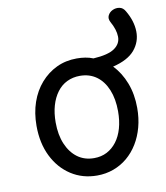

<svg xmlns="http://www.w3.org/2000/svg" viewBox="-82 -781 753 869"><g transform="rotate(-10 294.5 -346.5)"><path d="M295 19Q228 19 175.5 -15Q123 -49 93 -109.5Q63 -170 63 -250Q63 -309 80 -358Q97 -407 128.5 -443Q160 -479 202 -499Q244 -519 295 -519Q315 -519 334 -516Q353 -513 370 -506Q438 -510 467.5 -530.5Q497 -551 496.5 -583.5Q496 -616 474 -655Q465 -672 472 -686Q479 -700 494 -707Q509 -714 525.5 -711Q542 -708 552 -690Q581 -641 582 -593Q583 -545 552 -508Q521 -471 451 -454Q486 -418 506 -366Q526 -314 526 -251Q526 -204 515 -163Q504 -122 483.5 -88.5Q463 -55 434.5 -31Q406 -7 370.5 6Q335 19 295 19ZM295 -61Q328 -61 354 -74.5Q380 -88 399 -113Q418 -138 428 -173Q438 -208 438 -251Q438 -308 420.5 -350.5Q403 -393 371 -416Q339 -439 295 -439Q263 -439 236 -426Q209 -413 190 -387.5Q171 -362 161 -327.5Q151 -293 151 -250Q151 -193 169 -150.5Q187 -108 219 -84.5Q251 -61 295 -61Z"/></g></svg>

Font: Playwrite HR Lijeva
Style: Regular
Weight: 400
Designer: Veronika Burian, José Scaglione
Foundry: TypeTogether
Version: Version 1.002